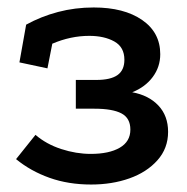

<svg xmlns="http://www.w3.org/2000/svg" viewBox="-20 -476 500 514"><path d="M224 18Q163 18 112.5 0Q62 -18 23 -50L75 -115Q104 -90 144 -77Q184 -64 223 -64Q272 -64 300.5 -80.5Q329 -97 329 -129Q329 -160 305 -172.5Q281 -185 233 -185H183V-262H238Q276 -262 294.5 -275Q313 -288 313 -316Q313 -350 286 -365Q259 -380 219 -380Q169 -380 120 -359L107 -293L32 -309L50 -410Q90 -432 135.5 -444Q181 -456 231 -456Q312 -456 360.5 -422.5Q409 -389 409 -331Q409 -297 389 -270Q369 -243 334 -229Q378 -221 404 -193.5Q430 -166 430 -123Q430 -79 401.5 -47Q373 -15 326.5 1.5Q280 18 224 18Z"/></svg>

Font: Podkova SemiBold
Style: Regular
Weight: 600
Designer: Ilya Yudin
Foundry: Cyreal (www.cyreal.org)
Version: Version 2.103